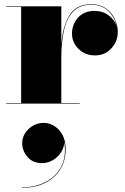

<svg xmlns="http://www.w3.org/2000/svg" viewBox="-20 -490 589 908"><path d="M85 186.3Q85 161.1 99 139.3Q113 117.5 136.2 104.3Q159.4 91.1 186.6 91.1Q214.2 91.1 238 106.5Q261.8 121.9 276.2 149.5Q290.6 177.1 290.6 214.3Q290.6 270.3 264.6 311.7Q238.6 353.1 192 375.7Q145.4 398.3 83.4 398.3V396.3Q145 396.3 194.6 371.3Q244.2 346.3 269.4 298.5Q294.6 250.7 284.2 181.9Q282.6 210.3 267 232.9Q251.4 255.5 227.8 268.5Q204.2 281.5 179.4 281.5Q135.8 281.5 110.4 252.7Q85 223.9 85 186.3ZM10 -2.5H80V-457.5H10V-460H270V-281.5Q277 -367.5 309 -418.8Q341 -470 412 -470Q452.5 -470 480.2 -450.5Q508 -431 522.5 -401Q537 -371 537 -339Q537 -295 506.8 -261.5Q476.5 -228 429 -228Q382 -228 351.2 -258.8Q320.5 -289.5 320.5 -330.5Q320.5 -375 349.2 -406.8Q378 -438.5 427 -438.5Q466 -438.5 494 -417.2Q522 -396 531.5 -366.5Q523.5 -406 493 -436.8Q462.5 -467.5 412 -467.5Q357 -467.5 326.2 -435.8Q295.5 -404 282.8 -347.5Q270 -291 270 -218V-2.5H357V0H10Z"/></svg>

Font: Bodoni* 72pt Fatface
Style: Regular
Weight: 900
Version: Version 2.3